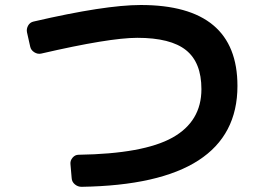

<svg xmlns="http://www.w3.org/2000/svg" viewBox="-20 -720 1040 760"><path d="M99.6 -535.2 86.9 -591.8Q84 -605.5 91.3 -618.7Q98.6 -631.8 113.3 -634.8Q395.5 -700.2 537.1 -700.2Q919.9 -700.2 919.9 -379.9Q919.9 9.8 302.7 19.5Q288.1 19.5 276.4 9.8Q264.6 0 263.7 -14.6L258.8 -71.3Q257.8 -85 267.6 -96.2Q277.3 -107.4 291 -107.4Q547.9 -111.3 662.6 -175.3Q777.3 -239.3 777.3 -367.2Q777.3 -472.7 716.3 -521.5Q655.3 -570.3 523.4 -570.3Q413.1 -570.3 142.6 -507.8Q128.9 -504.9 115.7 -513.2Q102.5 -521.5 99.6 -535.2Z"/></svg>

Font: Rounded-L Mgen+ 1m bold
Style: Bold
Weight: 700
Designer: [Source Han Sans]
Ryoko NISHIZUKA  (kana & ideographs); Paul D. Hunt (Latin, Greek & Cyrillic); Wenlong ZHANG  (bopomofo
Version: Version 1.059.20150602